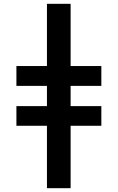

<svg xmlns="http://www.w3.org/2000/svg" viewBox="-20 -843 616 1006"><path d="M226 143H350V-184H511V-287H350V-393H511V-497H350V-823H226V-497H66V-393H226V-287H66V-184H226Z"/></svg>

Font: Iosevka Sparkle
Style: Bold
Weight: 700
Designer: Belleve Invis
Foundry: Belleve Invis
Version: Version 4.5.0; ttfautohint (v1.8.3)